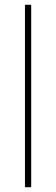

<svg xmlns="http://www.w3.org/2000/svg" viewBox="-20 -780 232 800"><path d="M110 0V-760H84V0Z"/></svg>

Font: Noto Sans Hebrew SemiCondensed Thin
Style: Regular
Weight: 100
Width: 4
Designer: Monotype Design Team
Foundry: Monotype Imaging Inc.
Version: Version 2.004